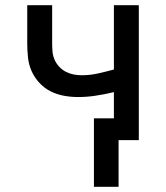

<svg xmlns="http://www.w3.org/2000/svg" viewBox="-20 -540 640 740"><path d="M437 180H342V-84H419V-185Q385 -177 350.5 -171.5Q316 -166 281 -166Q253 -166 226 -171Q199 -176 175 -188Q151 -200 132 -220.5Q113 -241 102 -265.5Q91 -290 88 -317.5Q85 -345 85 -372V-520H181V-372Q181 -356 182.5 -340Q184 -324 190.5 -309.5Q197 -295 208 -283Q219 -271 233.5 -263.5Q248 -256 263.5 -253Q279 -250 296 -250Q327 -250 358 -257Q389 -264 419 -272V-520H515V0H437Z"/></svg>

Font: Iosevka Aile Medium
Style: Regular
Weight: 500
Designer: Belleve Invis
Foundry: Belleve Invis
Version: Version 27.3.5; ttfautohint (v1.8.4)